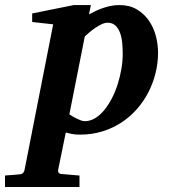

<svg xmlns="http://www.w3.org/2000/svg" viewBox="-116 -520 677 759"><path d="M369.1 -307.1Q369.1 -328.1 367.2 -349.9Q365.2 -371.6 358.9 -389.4Q352.5 -407.2 340.6 -418.7Q328.6 -430.2 309.1 -430.2Q298.3 -430.2 285.9 -424.3Q273.4 -418.5 261 -409.9Q248.5 -401.4 237.5 -392.1Q226.6 -382.8 219.2 -376L158.2 -67.9Q164.1 -64 171.9 -59.3Q179.7 -54.7 188 -50.8Q196.3 -46.9 204.3 -43.9Q212.4 -41 219.2 -41Q240.2 -41 259.5 -52.5Q278.8 -64 295.4 -84Q312 -104 325.7 -130.1Q339.4 -156.2 348.9 -186Q358.4 -215.8 363.8 -246.8Q369.1 -277.8 369.1 -307.1ZM508.8 -311Q508.8 -271 499 -231.4Q489.3 -191.9 470.9 -156Q452.6 -120.1 425.8 -89.4Q398.9 -58.6 364.7 -36.1Q330.6 -13.7 289.1 -0.7Q247.6 12.2 200.2 12.2Q181.6 12.2 167.7 9.5Q153.8 6.8 144 3.9L113.8 151.9Q112.3 158.7 116.5 163.3Q120.6 168 128.9 168Q135.7 168.5 146 169.4Q154.8 170.4 167.7 171.4Q180.7 172.4 198.2 173.8V219.2H-96.2V173.8Q-88.4 172.9 -77.9 172.4Q-67.4 171.9 -58.1 170.9Q-47.4 169.9 -36.1 168.9Q-28.3 168 -24.4 163.3Q-20.5 158.7 -19 151.9L94.2 -423.8L11.2 -433.1V-466.8L175.8 -500H243.2L235.8 -462.9Q243.7 -467.3 256.1 -473.6Q268.6 -480 284.2 -485.8Q299.8 -491.7 317.9 -495.8Q335.9 -500 356 -500Q395.5 -500 424.3 -483.2Q453.1 -466.3 471.9 -439.5Q490.7 -412.6 499.8 -378.9Q508.8 -345.2 508.8 -311Z"/></svg>

Font: Charis SIL Phon
Style: Bold Italic
Weight: 700
Italic angle: -11°
Foundry: SIL International
Version: Version 5.000